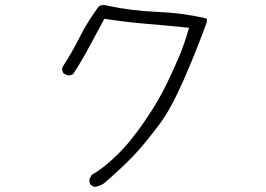

<svg xmlns="http://www.w3.org/2000/svg" viewBox="-20 -715 1040 751"><path d="M786.6 -621.6Q789.6 -630.4 789.6 -635Q789.6 -639.6 787.1 -642.1L784.7 -643.6Q691.9 -664.6 594.7 -668.5Q497.6 -672.4 401.9 -692.4Q392.1 -695.3 384.8 -695.3Q377.9 -695.3 373 -693.4Q364.3 -689 357.9 -678.2Q318.8 -624 289.6 -565.7Q260.3 -507.3 223.6 -451.2Q223.1 -448.7 223.1 -445.8Q223.1 -435.1 229 -427.7L243.7 -420.4Q245.1 -419.9 247.1 -419.9Q249 -419.9 251.7 -420.2Q254.4 -420.4 256.8 -421.4Q262.2 -422.9 266.6 -425.8Q298.8 -475.6 326.7 -527.6Q354.5 -579.6 388.2 -641.6Q473.1 -628.4 550.3 -622.1Q627.4 -615.7 719.2 -606.4L714.8 -590.8Q701.2 -543.5 682.4 -498Q663.6 -452.6 631.8 -386.7Q600.1 -320.3 547.4 -243.2Q489.7 -158.2 435.1 -106Q380.4 -53.7 338.9 -31.2L330.1 -15.1Q329.6 -12.2 329.6 -8.8Q329.6 1.5 335.4 8.8L349.1 16.1Q377.4 13.2 398.4 -7.8Q481 -80.6 522.5 -127.9Q564 -175.3 606.9 -233.4Q649.4 -291 697.5 -400.4Q745.6 -509.8 786.6 -621.6Z"/></svg>

Font: NaikaiFont
Style: ExtraLight
Weight: 200
Version: Version 1.89